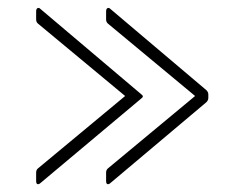

<svg xmlns="http://www.w3.org/2000/svg" viewBox="-20 -578 614 494"><path d="M344 -325 84 -107Q81 -104 78 -104Q73 -104 73 -112V-134Q73 -141 78 -145L302 -331L78 -517Q73 -521 73 -528V-549Q73 -555 76.5 -557Q80 -559 84 -555L344 -335Q351 -330 344 -325ZM253 -528V-549Q253 -555 256.5 -557Q260 -559 264 -555L511 -346Q516 -341 516 -335V-326Q516 -320 511 -315L264 -107Q261 -104 258 -104Q253 -104 253 -112V-134Q253 -141 258 -145L482 -331L258 -517Q253 -521 253 -528Z"/></svg>

Font: LINE Seed JP_TTF Thin
Style: Regular
Weight: 250
Designer: LY Corporation & Fontrix & Fontworks
Version: Version 1.008